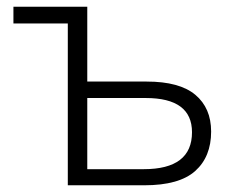

<svg xmlns="http://www.w3.org/2000/svg" viewBox="-20 -552 696 572"><path d="M240 -532V-309H417Q515 -309 562 -269.5Q609 -230 609 -160Q609 -85 561.5 -42.5Q514 0 410 0H182V-482H20V-532ZM414 -260H240V-48H408Q552 -48 552 -158Q552 -260 414 -260Z"/></svg>

Font: BC Sans Light
Style: Regular
Weight: 300
Designer: Monotype Design Team
Foundry: Monotype Imaging Inc.
Version: Version 2.000;GOOG;noto-source:20170915:90ef993387c0